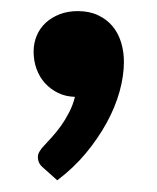

<svg xmlns="http://www.w3.org/2000/svg" viewBox="-20 -172 276 337"><path d="M39 -81.5Q39 -96.5 44.5 -109.5Q50 -122.5 60.2 -132Q70.5 -141.5 84.8 -147Q99 -152.5 116.5 -152.5Q137 -152.5 152.2 -145.2Q167.5 -138 177.5 -126Q187.5 -114 192.5 -97.8Q197.5 -81.5 197.5 -63.5Q197.5 -39 190 -11.8Q182.5 15.5 167.5 43Q152.5 70.5 130.8 96.8Q109 123 80.5 144.5L56.5 123Q51 118.5 48.8 114Q46.5 109.5 46.5 103Q46.5 98.5 49.8 93.2Q53 88 57.5 83.5Q63 77.5 71 68.8Q79 60 86.8 49.2Q94.5 38.5 101.2 25.5Q108 12.5 111.5 -2Q95 -2.5 81.8 -9Q68.5 -15.5 59 -26Q49.5 -36.5 44.2 -50.8Q39 -65 39 -81.5Z"/></svg>

Font: Lato Heavy
Style: Regular
Weight: 800
Designer: Lukasz Dziedzic
Foundry: tyPoland Lukasz Dziedzic
Version: Version 2.007; 2014-02-27